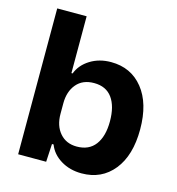

<svg xmlns="http://www.w3.org/2000/svg" viewBox="-109 -823 855 927"><g transform="rotate(15 318.0 -359.5)"><path d="M382 10Q323 10 278 -17.5Q233 -45 216 -90H208L203 0H63V-729H210V-445H216Q233 -490 278 -518Q323 -546 382 -546Q482 -546 541.5 -472Q601 -398 601 -268Q601 -138 541.5 -64Q482 10 382 10ZM326 -109Q387 -109 418.5 -151Q450 -193 450 -268Q450 -343 419.5 -385Q389 -427 329 -427Q272 -427 241 -390Q210 -353 210 -294V-241Q210 -182 241.5 -145.5Q273 -109 326 -109Z"/></g></svg>

Font: Mona Sans
Style: Bold
Weight: 700
Designer: Deni Anggara
Foundry: GitHub
Version: Version 2.000;Glyphs 3.2.3 (3260)